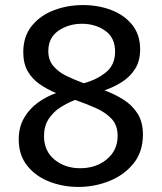

<svg xmlns="http://www.w3.org/2000/svg" viewBox="-20 -730 641 759"><path d="M290 9Q229 9 175 -12Q121 -33 87.5 -75Q54 -117 54 -179Q54 -227 75 -263.5Q96 -300 130 -324.5Q164 -349 202 -362Q166 -377 136.5 -397.5Q107 -418 89.5 -448.5Q72 -479 72 -524Q72 -586 105.5 -627.5Q139 -669 193 -689.5Q247 -710 308 -710Q368 -710 419.5 -690.5Q471 -671 502.5 -632Q534 -593 534 -535Q534 -489 514 -457.5Q494 -426 461.5 -405.5Q429 -385 393 -373Q433 -358 467.5 -336.5Q502 -315 523.5 -281.5Q545 -248 545 -198Q545 -130 508 -84Q471 -38 412.5 -14.5Q354 9 290 9ZM171 -528Q171 -493 190.5 -469.5Q210 -446 241.5 -430.5Q273 -415 311 -401Q361 -414 398 -443.5Q435 -473 435 -526Q435 -581 396 -608.5Q357 -636 304 -636Q251 -636 211 -608.5Q171 -581 171 -528ZM154 -192Q154 -133 195.5 -99Q237 -65 297 -65Q360 -65 402.5 -100.5Q445 -136 445 -193Q445 -235 421 -260.5Q397 -286 358.5 -303Q320 -320 277 -335Q248 -324 219.5 -306Q191 -288 172.5 -260Q154 -232 154 -192Z"/></svg>

Font: Bitter Medium
Style: Regular
Weight: 500
Designer: Sol Matas, and Bitter project Authors
Foundry: Sol Matas
Version: Version 2.001